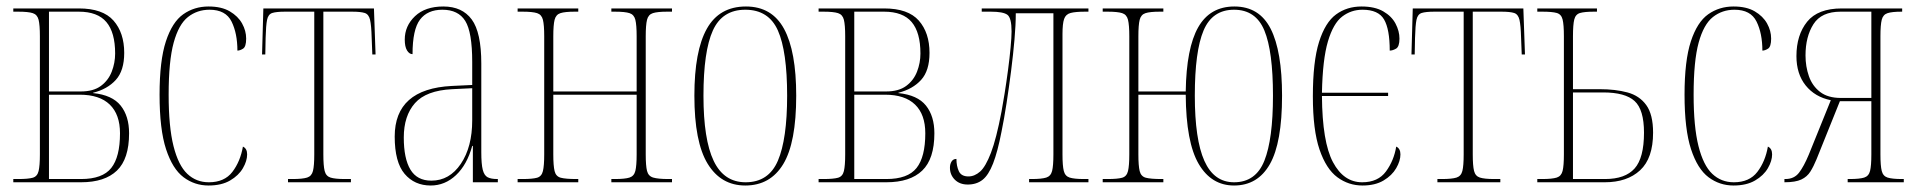

<svg xmlns="http://www.w3.org/2000/svg" viewBox="-20 -562 5921 592"><path d="M21 0V-10H36Q67 -10 81 -14Q95 -18 99 -34.5Q103 -51 103 -86V-450Q103 -485 99 -501Q95 -517 81 -521.5Q67 -526 36 -526H21V-536H223Q297 -536 330 -498.5Q363 -461 363 -399Q363 -344 337 -315.5Q311 -287 267 -276V-275Q326 -269 352 -236.5Q378 -204 378 -151Q378 -72 340.5 -36Q303 0 230 0ZM229 -280Q268 -280 291 -297Q314 -314 324.5 -341Q335 -368 335 -397Q335 -462 308 -494Q281 -526 223 -526H131V-280ZM230 -10Q296 -10 323 -44Q350 -78 350 -151Q350 -209 318.5 -239.5Q287 -270 226 -270H131V-10Z M623 10Q580 10 546 -15.5Q512 -41 492 -102Q472 -163 472 -270Q472 -375 491.5 -434.5Q511 -494 545 -518Q579 -542 623 -542Q663 -542 688.5 -527Q714 -512 726.5 -489.5Q739 -467 739 -443Q739 -418 729.5 -412Q720 -406 712 -406Q712 -459 694 -495.5Q676 -532 626 -532Q588 -532 559.5 -509.5Q531 -487 515.5 -430.5Q500 -374 500 -270Q500 -171 515 -111.5Q530 -52 557.5 -26Q585 0 624 0Q672 0 696.5 -32Q721 -64 729 -110Q742 -104 742 -86Q742 -66 729 -43.5Q716 -21 689.5 -5.5Q663 10 623 10Z M868 0V-10H882Q913 -10 927 -14.5Q941 -19 945 -35Q949 -51 949 -86V-526H859Q832 -526 819.5 -522Q807 -518 803.5 -501Q800 -484 799 -445L798 -394H788L792 -536H1133L1138 -394H1128L1126 -445Q1125 -484 1121 -501Q1117 -518 1104.5 -522Q1092 -526 1065 -526H977V-86Q977 -51 981 -35Q985 -19 999 -14.5Q1013 -10 1043 -10H1062V0Z M1308 10Q1258 10 1227.5 -26Q1197 -62 1197 -141Q1197 -288 1373 -297L1436 -300V-371Q1436 -463 1414.5 -497.5Q1393 -532 1344 -532Q1298 -532 1275 -501.5Q1252 -471 1252 -395Q1242 -395 1235 -406.5Q1228 -418 1228 -440Q1228 -482 1259.5 -512Q1291 -542 1347 -542Q1405 -542 1434.5 -502Q1464 -462 1464 -366V-93Q1464 -56 1468.5 -38.5Q1473 -21 1483.5 -15.5Q1494 -10 1513 -10H1515V0H1438V-112H1436Q1420 -54 1386 -22Q1352 10 1308 10ZM1310 -5Q1366 -5 1401 -57Q1436 -109 1436 -191V-290L1374 -287Q1294 -283 1259.5 -244Q1225 -205 1225 -138Q1225 -73 1245.5 -39Q1266 -5 1310 -5Z M1576 0V-10H1591Q1622 -10 1636 -14Q1650 -18 1654 -34.5Q1658 -51 1658 -86V-450Q1658 -485 1654 -501Q1650 -517 1636 -521.5Q1622 -526 1591 -526H1576V-536H1763V-526H1752Q1722 -526 1708 -521.5Q1694 -517 1690 -501Q1686 -485 1686 -450V-280H1943V-450Q1943 -485 1939 -501Q1935 -517 1921 -521.5Q1907 -526 1876 -526H1865V-536H2052V-526H2037Q2007 -526 1993 -521.5Q1979 -517 1975 -501Q1971 -485 1971 -450V-86Q1971 -51 1975 -35Q1979 -19 1994 -14.5Q2009 -10 2041 -10H2052V0H1865V-10H1876Q1907 -10 1921 -14.5Q1935 -19 1939 -35Q1943 -51 1943 -86V-270H1686V-86Q1686 -51 1690 -34.5Q1694 -18 1709 -14Q1724 -10 1757 -10H1763V0Z M2278 10Q2203 10 2162 -57Q2121 -124 2121 -267Q2121 -405 2159.5 -473.5Q2198 -542 2280 -542Q2360 -542 2397.5 -473Q2435 -404 2435 -267Q2435 -122 2395 -56Q2355 10 2278 10ZM2279 0Q2350 0 2378.5 -66.5Q2407 -133 2407 -267Q2407 -404 2378.5 -468Q2350 -532 2278 -532Q2207 -532 2178 -468Q2149 -404 2149 -267Q2149 -132 2180.5 -66Q2212 0 2279 0Z M2504 0V-10H2519Q2550 -10 2564 -14Q2578 -18 2582 -34.5Q2586 -51 2586 -86V-450Q2586 -485 2582 -501Q2578 -517 2564 -521.5Q2550 -526 2519 -526H2504V-536H2706Q2780 -536 2813 -498.5Q2846 -461 2846 -399Q2846 -344 2820 -315.5Q2794 -287 2750 -276V-275Q2809 -269 2835 -236.5Q2861 -204 2861 -151Q2861 -72 2823.5 -36Q2786 0 2713 0ZM2712 -280Q2751 -280 2774 -297Q2797 -314 2807.5 -341Q2818 -368 2818 -397Q2818 -462 2791 -494Q2764 -526 2706 -526H2614V-280ZM2713 -10Q2779 -10 2806 -44Q2833 -78 2833 -151Q2833 -209 2801.5 -239.5Q2770 -270 2709 -270H2614V-10Z M2964 7Q2939 7 2924 -8Q2909 -23 2909 -45Q2909 -56 2914 -64Q2919 -72 2929 -72Q2929 -50 2936.5 -34Q2944 -18 2966 -18Q2985 -18 3002 -33Q3019 -48 3035.5 -91Q3052 -134 3068 -218Q3072 -239 3077.5 -273.5Q3083 -308 3088 -345.5Q3093 -383 3096 -415.5Q3099 -448 3099 -465Q3099 -507 3086 -516.5Q3073 -526 3035 -526H3007V-536H3336V-526H3326Q3296 -526 3281 -522Q3266 -518 3261 -503.5Q3256 -489 3256 -457V-86Q3256 -51 3260 -35Q3264 -19 3278 -14.5Q3292 -10 3322 -10H3336V0H3153V-10H3161Q3192 -10 3206 -14.5Q3220 -19 3224 -35Q3228 -51 3228 -86V-521H3112Q3112 -486 3108 -440Q3104 -394 3097.5 -343Q3091 -292 3083.5 -243.5Q3076 -195 3068 -156Q3056 -94 3042 -58Q3028 -22 3009.5 -7.5Q2991 7 2964 7Z M3785 10Q3715 10 3676 -56.5Q3637 -123 3636 -270H3490V-86Q3490 -51 3494 -34.5Q3498 -18 3513 -14Q3528 -10 3561 -10H3567V0H3380V-10H3395Q3426 -10 3440 -14Q3454 -18 3458 -34.5Q3462 -51 3462 -86V-450Q3462 -485 3458 -501Q3454 -517 3440 -521.5Q3426 -526 3395 -526H3380V-536H3567V-526H3556Q3526 -526 3512 -521.5Q3498 -517 3494 -501Q3490 -485 3490 -450V-280H3636Q3638 -414 3674.5 -478Q3711 -542 3786 -542Q3863 -542 3898 -473Q3933 -404 3933 -267Q3933 -122 3895.5 -56Q3858 10 3785 10ZM3785 0Q3852 0 3878.5 -66.5Q3905 -133 3905 -267Q3905 -404 3878.5 -468Q3852 -532 3785 -532Q3718 -532 3691 -468Q3664 -404 3664 -267Q3664 -132 3693.5 -66Q3723 0 3785 0Z M4181 10Q4138 10 4103.5 -15.5Q4069 -41 4048.5 -101Q4028 -161 4028 -265Q4028 -372 4047 -432.5Q4066 -493 4099.5 -517.5Q4133 -542 4178 -542Q4219 -542 4245 -527Q4271 -512 4283 -489Q4295 -466 4295 -443Q4295 -418 4284.5 -412Q4274 -406 4265 -406Q4265 -472 4247.5 -502Q4230 -532 4181 -532Q4146 -532 4118.5 -511Q4091 -490 4074.5 -434.5Q4058 -379 4056 -276H4260V-266H4056Q4057 -124 4090 -62Q4123 0 4180 0Q4229 0 4253.5 -33.5Q4278 -67 4285 -110Q4298 -104 4298 -86Q4298 -66 4285 -43.5Q4272 -21 4246 -5.5Q4220 10 4181 10Z M4412 0V-10H4426Q4457 -10 4471 -14.5Q4485 -19 4489 -35Q4493 -51 4493 -86V-526H4403Q4376 -526 4363.5 -522Q4351 -518 4347.5 -501Q4344 -484 4343 -445L4342 -394H4332L4336 -536H4677L4682 -394H4672L4670 -445Q4669 -484 4665 -501Q4661 -518 4648.5 -522Q4636 -526 4609 -526H4521V-86Q4521 -51 4525 -35Q4529 -19 4543 -14.5Q4557 -10 4587 -10H4606V0Z M4720 0V-10H4735Q4766 -10 4780 -14.5Q4794 -19 4798 -35Q4802 -51 4802 -86V-450Q4802 -486 4798 -502Q4794 -518 4780 -522Q4766 -526 4735 -526H4720V-536H4904V-526H4895Q4866 -526 4852 -522Q4838 -518 4834 -502Q4830 -486 4830 -450V-287H4913Q4961 -287 4998 -277Q5035 -267 5056 -238Q5077 -209 5077 -153Q5077 -74 5037 -37Q4997 0 4928 0ZM4929 -10Q4991 -10 5020 -42.5Q5049 -75 5049 -153Q5049 -224 5020 -250.5Q4991 -277 4923 -277H4830V-10Z M5325 10Q5282 10 5248 -15.5Q5214 -41 5194 -102Q5174 -163 5174 -270Q5174 -375 5193.5 -434.5Q5213 -494 5247 -518Q5281 -542 5325 -542Q5365 -542 5390.5 -527Q5416 -512 5428.5 -489.5Q5441 -467 5441 -443Q5441 -418 5431.5 -412Q5422 -406 5414 -406Q5414 -459 5396 -495.5Q5378 -532 5328 -532Q5290 -532 5261.5 -509.5Q5233 -487 5217.5 -430.5Q5202 -374 5202 -270Q5202 -171 5217 -111.5Q5232 -52 5259.5 -26Q5287 0 5326 0Q5374 0 5398.5 -32Q5423 -64 5431 -110Q5444 -104 5444 -86Q5444 -66 5431 -43.5Q5418 -21 5391.5 -5.5Q5365 10 5325 10Z M5482 0V-10H5485Q5512 -10 5527 -29.5Q5542 -49 5557 -85L5625 -253Q5576 -263 5547.5 -298.5Q5519 -334 5519 -389Q5519 -454 5552 -495Q5585 -536 5659 -536H5845V-526H5843Q5814 -526 5800 -521.5Q5786 -517 5782 -501Q5778 -485 5778 -450V-86Q5778 -51 5782 -35Q5786 -19 5800 -14.5Q5814 -10 5844 -10H5850V0H5677V-10H5683Q5714 -10 5728 -14.5Q5742 -19 5746 -35Q5750 -51 5750 -86V-250H5653L5581 -71Q5572 -49 5562 -33Q5552 -17 5534 -8.5Q5516 0 5482 0ZM5656 -260H5750V-526H5655Q5596 -526 5571.5 -487.5Q5547 -449 5547 -391Q5547 -357 5557.5 -327Q5568 -297 5592 -278.5Q5616 -260 5656 -260Z"/></svg>

Font: Noto Serif Display ExtraCondensed Thin
Style: Regular
Weight: 100
Width: 2
Designer: Monotype Design Team
Foundry: Monotype Imaging Inc.
Version: Version 2.009